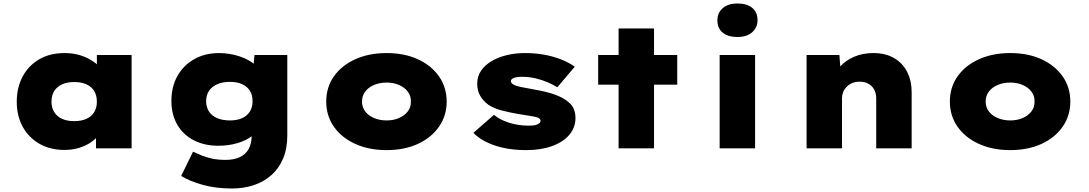

<svg xmlns="http://www.w3.org/2000/svg" viewBox="-20 -850 6237 1100"><path d="M349 9Q267 9 205.5 -26.5Q144 -62 110 -124Q76 -186 76 -267Q76 -349 110 -412Q144 -475 205 -510.5Q266 -546 350 -546Q396 -546 434 -535Q472 -524 501.5 -506Q531 -488 551.5 -465.5Q572 -443 580 -422L535 -417V-535H734V0H530V-142L573 -130Q567 -103 547.5 -78Q528 -53 499 -33.5Q470 -14 432 -2.5Q394 9 349 9ZM405 -156Q447 -156 476 -169.5Q505 -183 520 -208Q535 -233 535 -267Q535 -303 520 -328Q505 -353 476 -366.5Q447 -380 405 -380Q364 -380 335 -366.5Q306 -353 290.5 -328Q275 -303 275 -267Q275 -233 290.5 -208Q306 -183 335 -169.5Q364 -156 405 -156Z M1309 230Q1217 230 1141.5 209Q1066 188 1018 158L1086 19Q1109 30 1136 41Q1163 52 1196.5 59Q1230 66 1273 66Q1321 66 1354.5 50Q1388 34 1405 3Q1422 -28 1422 -77V-135L1467 -131Q1458 -98 1424.5 -71.5Q1391 -45 1340.5 -30Q1290 -15 1230 -15Q1151 -15 1090 -46.5Q1029 -78 995.5 -136Q962 -194 962 -272Q962 -354 997 -415.5Q1032 -477 1093.5 -511.5Q1155 -546 1236 -546Q1262 -546 1292.5 -541.5Q1323 -537 1353 -527Q1383 -517 1408 -502.5Q1433 -488 1449.5 -468.5Q1466 -449 1468 -426L1427 -417L1438 -535H1626V-74Q1626 1 1602 58Q1578 115 1534.5 153.5Q1491 192 1433 211Q1375 230 1309 230ZM1298 -160Q1338 -160 1367 -173Q1396 -186 1411.5 -211Q1427 -236 1427 -270Q1427 -305 1412 -329.5Q1397 -354 1368 -367.5Q1339 -381 1298 -381Q1255 -381 1224.5 -367.5Q1194 -354 1177.5 -329.5Q1161 -305 1161 -270Q1161 -236 1177.5 -211Q1194 -186 1224.5 -173Q1255 -160 1298 -160Z M2194 10Q2094 10 2015.5 -25.5Q1937 -61 1893 -124Q1849 -187 1849 -268Q1849 -350 1893 -412.5Q1937 -475 2015.5 -510.5Q2094 -546 2194 -546Q2297 -546 2374 -510.5Q2451 -475 2495 -412.5Q2539 -350 2539 -268Q2539 -187 2495 -124Q2451 -61 2374 -25.5Q2297 10 2194 10ZM2195 -160Q2234 -160 2265.5 -173.5Q2297 -187 2316 -211.5Q2335 -236 2334 -268Q2335 -301 2316 -325.5Q2297 -350 2265.5 -363.5Q2234 -377 2195 -377Q2156 -377 2123.5 -363.5Q2091 -350 2072.5 -325.5Q2054 -301 2054 -268Q2054 -236 2072.5 -211.5Q2091 -187 2123.5 -173.5Q2156 -160 2195 -160Z M2995 10Q2893 10 2815 -16.5Q2737 -43 2692 -89L2810 -192Q2843 -164 2896.5 -147Q2950 -130 3010 -130Q3024 -130 3036.5 -131.5Q3049 -133 3058 -137Q3067 -141 3072 -146Q3077 -151 3077 -158Q3077 -170 3059 -177Q3044 -182 3014.5 -186.5Q2985 -191 2954 -196Q2896 -206 2853 -217.5Q2810 -229 2779 -249Q2749 -271 2731.5 -300.5Q2714 -330 2714 -371Q2714 -413 2736.5 -445.5Q2759 -478 2797.5 -500.5Q2836 -523 2885 -534.5Q2934 -546 2987 -546Q3042 -546 3092.5 -537.5Q3143 -529 3189.5 -511.5Q3236 -494 3273 -468L3173 -350Q3151 -364 3119 -378Q3087 -392 3049 -401Q3011 -410 2971 -410Q2956 -410 2945 -408.5Q2934 -407 2925 -404Q2916 -401 2911.5 -396Q2907 -391 2907 -385Q2907 -380 2911 -374.5Q2915 -369 2923 -365Q2936 -357 2965 -351.5Q2994 -346 3036 -338Q3114 -325 3163 -306.5Q3212 -288 3238 -264Q3260 -246 3268.5 -223Q3277 -200 3277 -173Q3277 -120 3242.5 -78.5Q3208 -37 3144 -13.5Q3080 10 2995 10Z M3524 0V-687H3727V0ZM3407 -365V-535H3860V-365Z M4103 0V-535H4306V0ZM4205 -638Q4151 -638 4120.5 -663Q4090 -688 4090 -734Q4090 -776 4120.5 -803Q4151 -830 4205 -830Q4259 -830 4289.5 -805Q4320 -780 4320 -734Q4320 -692 4289 -665Q4258 -638 4205 -638Z M4601 0V-535H4789L4799 -405L4751 -391Q4762 -434 4793.5 -469Q4825 -504 4874 -525Q4923 -546 4983 -546Q5053 -546 5102 -517.5Q5151 -489 5177 -438.5Q5203 -388 5203 -322V0H5000V-286Q5000 -315 4988.5 -336.5Q4977 -358 4955.5 -370Q4934 -382 4905 -382Q4880 -382 4861 -373.5Q4842 -365 4829 -351Q4816 -337 4810 -321Q4804 -305 4804 -289V0H4703Q4658 0 4632.5 0Q4607 0 4601 0Z M5767 10Q5667 10 5588.5 -25.5Q5510 -61 5466 -124Q5422 -187 5422 -268Q5422 -350 5466 -412.5Q5510 -475 5588.5 -510.5Q5667 -546 5767 -546Q5870 -546 5947 -510.5Q6024 -475 6068 -412.5Q6112 -350 6112 -268Q6112 -187 6068 -124Q6024 -61 5947 -25.5Q5870 10 5767 10ZM5768 -160Q5807 -160 5838.5 -173.5Q5870 -187 5889 -211.5Q5908 -236 5907 -268Q5908 -301 5889 -325.5Q5870 -350 5838.5 -363.5Q5807 -377 5768 -377Q5729 -377 5696.5 -363.5Q5664 -350 5645.5 -325.5Q5627 -301 5627 -268Q5627 -236 5645.5 -211.5Q5664 -187 5696.5 -173.5Q5729 -160 5768 -160Z"/></svg>

Font: Lexend Giga Black
Style: Regular
Weight: 900
Designer: Bonnie Shaver-Troup, Thomas Jockin
Foundry: Lexend
Version: Version 1.007